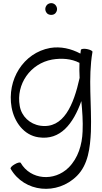

<svg xmlns="http://www.w3.org/2000/svg" viewBox="-20 -858 650 1225"><path d="M344 -800C344 -810 340 -819 333 -827C326 -834 317 -838 307 -838C297 -838 287 -834 280 -827C273 -819 269 -810 269 -800C269 -790 273 -781 280 -773C287 -766 297 -763 307 -763C317 -763 326 -766 333 -773C340 -781 344 -790 344 -800ZM496 -540C495 -532 494 -524 493 -516C433 -548 367 -563 300 -552C129 -521 23 -349 54 -173C71 -79 133 5 226 18C365 39 447 -68 499 -213C505 -149 510 -84 507 -20C504 66 478 151 418 211C326 302 175 290 112 181C109 176 92 179 74 190C56 200 44 213 48 219C135 370 345 390 471 264C543 192 555 85 560 -18C566 -188 541 -359 570 -527C571 -533 556 -541 535 -545C515 -549 498 -546 496 -540ZM237 -56C170 -66 117 -116 106 -182C81 -321 174 -453 313 -478C373 -488 435 -484 487 -457C486 -425 486 -393 488 -361C450 -189 386 -34 237 -56Z"/></svg>

Font: Nupuram Light
Style: Regular
Weight: 300
Designer: Santhosh Thottingal (santhosh.thottingal@gmail.com)
Foundry: SMC
Version: Version 1.000